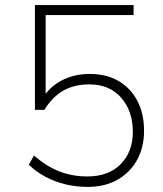

<svg xmlns="http://www.w3.org/2000/svg" viewBox="-20 -725 640 753"><path d="M323 8Q279 8 237 -2Q195 -12 158.5 -31.5Q122 -51 93 -79L113 -115Q163 -72 213.5 -52.5Q264 -33 323 -33Q406 -33 453.5 -81.5Q501 -130 501 -208Q501 -289 455.5 -341.5Q410 -394 330 -394Q272 -394 229 -370Q186 -346 154 -294H117V-705H504V-666H159V-336H145Q172 -383 221 -409Q270 -435 332 -435Q398 -435 445.5 -407Q493 -379 519 -329Q545 -279 545 -212Q545 -148 518 -98.5Q491 -49 441.5 -20.5Q392 8 323 8Z"/></svg>

Font: Nunito Sans 12pt ExtraLight 12pt ExtraLight
Style: Regular
Weight: 250
Version: Version 3.101;gftools[0.9.27]